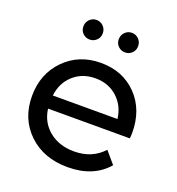

<svg xmlns="http://www.w3.org/2000/svg" viewBox="-133 -835 877 949"><g transform="rotate(20 306.0 -360.5)"><path d="M250 -638.5Q235 -624 214 -624Q193 -624 178 -638.5Q163 -653 163 -675Q163 -697 178 -712Q193 -727 214 -727Q235 -727 250 -712Q265 -697 265 -675Q265 -653 250 -638.5ZM436 -638.5Q421 -624 400 -624Q379 -624 364 -638.5Q349 -653 349 -675Q349 -697 364 -712Q379 -727 400 -727Q421 -727 436 -712Q451 -697 451 -675Q451 -653 436 -638.5ZM570 -262Q570 -251 568 -233H138Q147 -163 199.5 -120.5Q252 -78 330 -78Q425 -78 483 -142L536 -80Q462 6 327 6Q200 6 121 -70Q42 -146 42 -265Q42 -382 117.5 -458.5Q193 -535 308 -535Q423 -535 496.5 -459.5Q570 -384 570 -262ZM138 -302H478Q470 -369 423.5 -411.5Q377 -454 308 -454Q239 -454 192.5 -412Q146 -370 138 -302Z"/></g></svg>

Font: Montserrat
Style: Regular
Weight: 500
Designer: Julieta Ulanovsky
Foundry: Julieta Ulanovsky
Version: Version 7.200;PS 007.200;hotconv 1.0.88;makeotf.lib2.5.64775